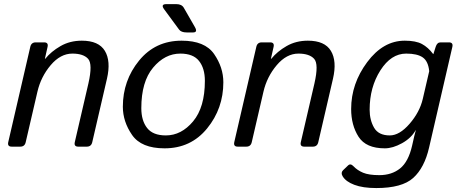

<svg xmlns="http://www.w3.org/2000/svg" viewBox="-20 -721 2248 944"><path d="M37.6 0Q15.6 0 20.5 -22L128.9 -490.7Q133.8 -512.7 155.8 -512.7H196.8Q218.8 -512.7 213.9 -490.7L200.7 -432.1H202.6Q231.4 -467.8 277.6 -494.4Q323.7 -521 382.3 -521Q465.3 -521 495.6 -470.9Q525.9 -420.9 505.9 -334L433.6 -22Q428.7 0 406.7 0H364.7Q342.8 0 347.7 -22L414.6 -310.5Q436.5 -406.2 413.1 -431.9Q389.6 -457.5 335.9 -457.5Q277.3 -457.5 229.2 -400.6Q181.2 -343.8 164.1 -270.5L106.4 -22Q101.6 0 79.6 0Z M787.1 -675.3Q768.6 -700.7 797.9 -700.7H847.2Q873.5 -700.7 883.8 -682.6L938.5 -587.4Q953.1 -561.5 929.2 -561.5H897.9Q870.6 -561.5 860.4 -575.7ZM584 -196.3Q584 -325.2 663.8 -423.1Q743.7 -521 873 -521Q987.3 -521 1032.7 -455.3Q1078.1 -389.6 1078.1 -316.4Q1078.1 -187.5 998.3 -89.6Q918.5 8.3 789.1 8.3Q674.8 8.3 629.4 -57.4Q584 -123 584 -196.3ZM674.8 -189Q674.8 -127.9 703.4 -91.6Q731.9 -55.2 795.4 -55.2Q871.6 -55.2 929.4 -124.3Q987.3 -193.4 987.3 -323.7Q987.3 -384.8 958.7 -421.1Q930.2 -457.5 866.7 -457.5Q790.5 -457.5 732.7 -388.4Q674.8 -319.3 674.8 -189Z M1148.9 0Q1127 0 1131.8 -22L1240.2 -490.7Q1245.1 -512.7 1267.1 -512.7H1308.1Q1330.1 -512.7 1325.2 -490.7L1312 -432.1H1314Q1342.8 -467.8 1388.9 -494.4Q1435.1 -521 1493.7 -521Q1576.7 -521 1606.9 -470.9Q1637.2 -420.9 1617.2 -334L1544.9 -22Q1540 0 1518.1 0H1476.1Q1454.1 0 1459 -22L1525.9 -310.5Q1547.9 -406.2 1524.4 -431.9Q1501 -457.5 1447.3 -457.5Q1388.7 -457.5 1340.6 -400.6Q1292.5 -343.8 1275.4 -270.5L1217.8 -22Q1212.9 0 1190.9 0Z M1706.5 -185.1Q1706.5 -309.6 1785.2 -415.3Q1863.8 -521 1970.2 -521Q2024.4 -521 2054.7 -504.6Q2085 -488.3 2109.9 -455.1H2110.8L2122.1 -490.7Q2128.9 -512.7 2146 -512.7H2187Q2209 -512.7 2204.1 -490.7L2089.8 3.9Q2066.9 104 2011.7 153.8Q1956.5 203.6 1830.1 203.6Q1764.2 203.6 1722.2 187.7Q1680.2 171.9 1664.6 145.5Q1654.3 128.4 1666.5 116.2L1690.9 92.8Q1703.1 80.6 1718.3 96.7Q1736.8 116.2 1765.1 128.2Q1793.5 140.1 1845.2 140.1Q1905.8 140.1 1947 107.2Q1988.3 74.2 2006.3 -5.4L2016.6 -50.8Q2019.5 -64 2024.4 -80.6H2023.4Q2002 -42 1956.5 -16.8Q1911.1 8.3 1872.1 8.3Q1779.3 8.3 1742.9 -48.6Q1706.5 -105.5 1706.5 -185.1ZM1797.4 -181.6Q1797.4 -130.9 1819.3 -93Q1841.3 -55.2 1896.5 -55.2Q1944.3 -55.2 1993.9 -112.5Q2043.5 -169.9 2058.6 -234.4L2090.3 -371.1Q2085.4 -419.9 2058.6 -438.7Q2031.7 -457.5 1977.1 -457.5Q1902.8 -457.5 1850.1 -374.8Q1797.4 -292 1797.4 -181.6Z"/></svg>

Font: Istok Web
Style: Italic
Weight: 400
Italic angle: -13°
Designer: Andrey V. Panov
Foundry: Andrey V. Panov
Version: Version 1.0.2g